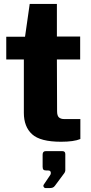

<svg xmlns="http://www.w3.org/2000/svg" viewBox="-20 -718 466 982"><path d="M271 -414 272 -149Q272 -126 281.5 -117.5Q291 -109 309 -109H391V-7Q358 7 292 7Q186 7 144 -31.5Q102 -70 102 -141V-414H12V-530H108L132 -698H271V-531H390V-414ZM204 226 235 180Q240 174 240 167Q240 154 227 154H218Q207 154 202.5 150Q198 146 198 135V73Q198 55 214 55H299Q314 55 314 70V154Q314 158 310 166L261 232Q256 239 249.5 241.5Q243 244 231 244H214Q207 244 203.5 238Q200 232 204 226Z"/></svg>

Font: Morrison
Style: Bold
Weight: 700
Designer: Pablo Impallari, Rodrigo Fuenzalida (Modified by Dan O. Williams)
Version: Version 0.03;June 6, 2019;FontCreator 11.5.0.2425 64-bit; tt